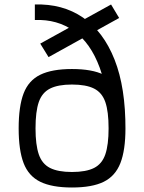

<svg xmlns="http://www.w3.org/2000/svg" viewBox="-20 -820 640 854"><path d="M300 14Q211 14 159 -11.5Q107 -37 85 -94.5Q63 -152 63 -249Q63 -347 85 -404.5Q107 -462 159 -487.5Q211 -513 300 -513Q390 -513 441.5 -487.5Q493 -462 515.5 -404.5Q538 -347 538 -249Q538 -152 515.5 -94.5Q493 -37 441.5 -11.5Q390 14 300 14ZM300 -55Q363 -55 398.5 -73Q434 -91 448.5 -133.5Q463 -176 463 -249Q463 -324 448.5 -366Q434 -408 398.5 -426Q363 -444 300 -444Q238 -444 202.5 -426Q167 -408 152.5 -366Q138 -324 138 -249Q138 -176 152.5 -133.5Q167 -91 202.5 -73Q238 -55 300 -55ZM463 -243Q464 -409 423.5 -519Q383 -629 309 -682Q235 -735 135 -731V-800Q258 -804 349 -742Q440 -680 489.5 -555Q539 -430 538 -243ZM196 -566 159 -626 474 -800 510 -740Z"/></svg>

Font: Victor Mono Thin
Style: Regular
Weight: 400
Monospace: yes
Version: Version 1.561;gftools[0.9.30]